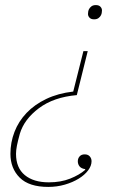

<svg xmlns="http://www.w3.org/2000/svg" viewBox="-20 -531 527 755"><path d="M170 204Q94 204 57.5 167.5Q21 131 21 74Q21 29 37 -12.5Q53 -54 84.5 -87Q116 -120 162 -142Q208 -164 268 -171L308 -330H325L282 -157Q191 -149 133 -105.5Q75 -62 58 -5Q50 24 46.5 42Q43 60 43 74Q43 129 77.5 157.5Q112 186 172 186Q219 186 255.5 171.5Q292 157 315 137V134Q300 132 293 123.5Q286 115 286 103Q286 92 293 84Q300 76 313 76Q326 76 333 84Q340 92 340 103Q340 121 326.5 139Q313 157 289.5 171.5Q266 186 235 195Q204 204 170 204ZM350 -455Q338 -455 332 -461.5Q326 -468 326 -476Q326 -487 330 -495Q333 -501 339.5 -506Q346 -511 357 -511Q369 -511 375 -504.5Q381 -498 381 -490Q381 -479 377 -471Q374 -465 367.5 -460Q361 -455 350 -455Z"/></svg>

Font: IBM Plex Serif Thin
Style: Italic
Weight: 100
Italic angle: -14°
Designer: Mike Abbink, Paul van der Laan, Pieter van Rosmalen
Foundry: Bold Monday
Version: Version 3.001